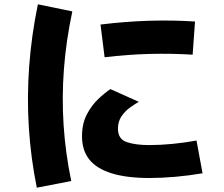

<svg xmlns="http://www.w3.org/2000/svg" viewBox="-20 -808 1040 892"><path d="M311 33 151 64Q123 -74 114 -215Q105 -356 115.5 -499.5Q126 -643 156 -788L316 -755Q287 -619 277 -487.5Q267 -356 275.5 -226.5Q284 -97 311 33ZM675 19Q568 19 498 -3Q428 -25 394.5 -67.5Q361 -110 361 -175Q361 -233 383 -275.5Q405 -318 436 -347.5Q467 -377 493 -394L625 -335Q609 -326 585.5 -309.5Q562 -293 545 -268.5Q528 -244 528 -210Q528 -162 568.5 -148Q609 -134 673 -134Q726 -134 781.5 -139.5Q837 -145 893 -155L921 -3Q857 8 793 13.5Q729 19 675 19ZM466 -542 447 -694Q561 -708 671 -711.5Q781 -715 886 -708L875 -554Q777 -560 676 -557.5Q575 -555 466 -542Z"/></svg>

Font: Murecho Thin ExtraBold
Style: Regular
Weight: 800
Version: Version 1.010